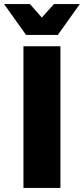

<svg xmlns="http://www.w3.org/2000/svg" viewBox="-48 -930 415 950"><path d="M251 0H68V-701H251ZM238 -757H81L-28 -910H100L159 -843L219 -910H347Z"/></svg>

Font: Argentum Novus
Style: Bold
Weight: 700
Designer: Julieta Ulanovsky (font) & Cristiano Sobral (main changes)
Foundry: Julieta Ulanovsky (font) & Cristiano Sobral (main changes)
Version: Version 3.00;November 27, 2020;FontCreator 13.0.0.2655 64-bi